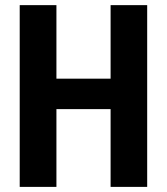

<svg xmlns="http://www.w3.org/2000/svg" viewBox="-20 -731 654 751"><path d="M555.7 0H412.6V-304.2H200.7V0H57.1V-710.9H200.7V-423.3H412.6V-710.9H555.7Z"/></svg>

Font: Roboto Condensed
Style: Bold
Weight: 700
Designer: Google
Version: Version 2.134; 2016